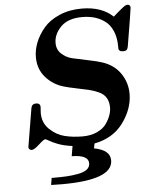

<svg xmlns="http://www.w3.org/2000/svg" viewBox="-60 -746 774 994"><g transform="rotate(-5 327.5 -248.5)"><path d="M64.9 -6.8Q64.9 -7.8 98.1 -206.1Q102.1 -228 124 -228Q146 -228 146 -207Q146 -203.1 145 -193.1Q144 -183.1 144 -176.8Q144 -125 179 -91.6Q213.9 -58.1 256.8 -47.6Q299.8 -37.1 349.1 -37.1Q393.1 -37.1 425 -52Q457 -66.9 472.9 -89.4Q488.8 -111.8 496.3 -133.3Q503.9 -154.8 503.9 -173.8Q503.9 -203.6 491.5 -224.4Q479 -245.1 453.6 -256.6Q428.2 -268.1 403.6 -273.9Q378.9 -279.8 338.9 -287.8Q298.8 -295.9 273.9 -303.2Q218.8 -319.3 181.4 -362.1Q144 -404.8 144 -466.8Q144 -504.9 159.4 -543.5Q174.8 -582 204.3 -616.9Q233.9 -651.9 285.4 -674.3Q336.9 -696.8 401.9 -696.8Q504.9 -696.8 564 -641.1H564.9Q572.8 -647.9 582.3 -656.5Q591.8 -665 596.9 -668.9Q602.1 -672.9 608.6 -678.5Q615.2 -684.1 618.7 -686.5Q622.1 -689 626 -691.4Q629.9 -693.8 633.1 -694.8Q636.2 -695.8 639.2 -695.8Q655.3 -695.8 654.8 -679.2Q654.8 -675.3 647 -626.2Q639.2 -577.1 630.9 -528.8L623 -481Q621.1 -469.7 616 -463.9Q610.8 -458 597.2 -458Q585 -458 579.6 -462.4Q574.2 -466.8 573.7 -470.9Q573.2 -475.1 573.2 -484.9Q573.2 -532.7 557.6 -567.4Q542 -602.1 515.4 -620.1Q488.8 -638.2 460.9 -645.5Q433.1 -652.8 399.9 -652.8Q326.7 -652.8 289.3 -614.5Q252 -576.2 252 -530.8Q252 -495.6 276.4 -473.9Q300.8 -452.1 330.8 -445.1Q360.8 -438 410.4 -428Q460 -418 485.8 -409.2Q545.9 -389.2 578.4 -341.6Q610.8 -293.9 610.8 -235.8Q610.8 -158.7 558.3 -86.4Q505.9 -14.2 407.2 4.9V5.9L402.8 29.8Q485.8 44.9 485.8 99.1Q485.8 200.2 222.2 200.2Q209 200.2 189.5 199.7Q169.9 199.2 165 199.2L170.9 163.1H182.1Q222.2 163.1 249.5 161.6Q276.9 160.2 307.9 154.5Q338.9 148.9 355 136.5Q371.1 124 371.1 104Q371.1 61 284.2 60.1L293 7.8Q248 2 217.5 -10Q187 -22 173.6 -30.5Q160.2 -39.1 154.8 -39.1Q147 -39.1 120.6 -14.6Q94.2 9.8 81.1 9.8Q76.2 9.8 70.6 5.9Q64.9 2 64.9 -6.8Z"/></g></svg>

Font: CMU Serif Extra
Style: BoldSlanted
Weight: 700
Italic angle: -9.46001°
Version: Version 0.7.0